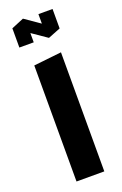

<svg xmlns="http://www.w3.org/2000/svg" viewBox="-138 -737 495 779"><g transform="rotate(-20 109.5 -347.5)"><path d="M50 0V-501L169 -514H170V0ZM18 -590V-673L71 -695H72L137 -650V-691H198V-607L145 -586H144L80 -630V-590Z"/></g></svg>

Font: Foldit Thin Medium
Style: Regular
Weight: 500
Version: Version 1.003